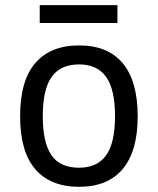

<svg xmlns="http://www.w3.org/2000/svg" viewBox="-20 -701 605 736"><path d="M507.8 -254.9Q507.8 -121.6 450.4 -53.2Q393.1 15.1 283.2 15.1Q173.3 15.1 115.2 -52.5Q57.1 -120.1 57.1 -254.9Q57.1 -392.1 115.5 -459.5Q173.8 -526.9 283.2 -526.9Q393.6 -526.9 450.7 -458.3Q507.8 -389.6 507.8 -254.9ZM420.9 -254.9Q420.9 -359.4 386.5 -406.7Q352.1 -454.1 283.2 -454.1Q212.4 -454.1 178.2 -406.5Q144 -358.9 144 -254.9Q144 -154.8 177 -106.4Q210 -58.1 283.2 -58.1Q353 -58.1 387 -106Q420.9 -153.8 420.9 -254.9ZM132.3 -612.8V-681.2H430.2V-612.8Z"/></svg>

Font: ClearSansRegular
Style: Regular
Weight: 400
Foundry: Intel Corporation
Version: Version 1.00